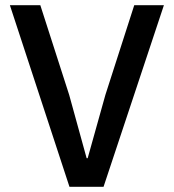

<svg xmlns="http://www.w3.org/2000/svg" viewBox="-20 -718 668 738"><path d="M247 0 18 -698H135L246 -353L313 -110H317L385 -353L496 -698H610L378 0Z"/></svg>

Font: Plexus Sans Medium
Style: Regular
Weight: 500
Version: Version 2.001;PS 002.001;hotconv 1.0.70;makeotf.lib2.5.58329